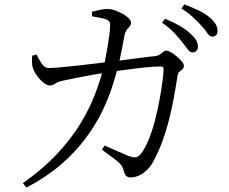

<svg xmlns="http://www.w3.org/2000/svg" viewBox="-20 -802 1040 872"><path d="M855 -564Q842 -564 832 -578.5Q822 -593 807 -611Q792 -631 770.5 -653.5Q749 -676 716 -699L729 -717Q768 -701 796.5 -684.5Q825 -668 844 -650Q863 -633 871 -619Q879 -605 879 -590Q879 -578 872 -571Q865 -564 855 -564ZM573 4Q561 4 553.5 -3Q546 -10 542 -26Q538 -45 525 -58.5Q512 -72 491.5 -86.5Q471 -101 443 -122L455 -141Q476 -132 498.5 -122Q521 -112 539.5 -104Q558 -96 568 -92Q588 -86 598 -88Q608 -90 619 -102Q638 -126 654.5 -166Q671 -206 683.5 -254Q696 -302 704.5 -348.5Q713 -395 718 -432.5Q723 -470 723 -489Q723 -500 711 -500Q689 -500 658 -497.5Q627 -495 593 -490.5Q559 -486 528.5 -482Q498 -478 476 -474Q453 -471 422 -466Q391 -461 359 -454.5Q327 -448 301 -443Q275 -438 263 -435Q240 -430 230.5 -422Q221 -414 206 -414Q193 -414 177 -427Q161 -440 148.5 -457.5Q136 -475 132 -486Q126 -500 125.5 -517Q125 -534 126 -549L146 -554Q156 -534 169 -513.5Q182 -493 203 -493Q217 -493 251.5 -496Q286 -499 332.5 -504Q379 -509 430 -515.5Q481 -522 530.5 -528Q580 -534 620.5 -539.5Q661 -545 684 -547Q698 -549 706 -554.5Q714 -560 721 -566Q728 -572 736 -572Q743 -572 756.5 -564.5Q770 -557 783 -545.5Q796 -534 805.5 -523Q815 -512 815 -504Q815 -493 809 -488Q803 -483 795.5 -477Q788 -471 786 -456Q778 -404 768.5 -353Q759 -302 746.5 -253.5Q734 -205 717 -159Q700 -113 678 -72Q666 -48 648 -30.5Q630 -13 610.5 -4.5Q591 4 573 4ZM84 30Q178 -37 241 -105Q304 -173 344.5 -239.5Q385 -306 409 -367.5Q433 -429 447 -483Q452 -501 457.5 -528.5Q463 -556 468 -586.5Q473 -617 476.5 -642.5Q480 -668 480 -682Q481 -696 477.5 -702.5Q474 -709 462 -714Q449 -719 430.5 -722Q412 -725 398 -728V-749Q414 -753 435 -757.5Q456 -762 470 -761Q485 -761 503 -754.5Q521 -748 537.5 -739Q554 -730 564.5 -719Q575 -708 575 -699Q575 -688 569 -682Q563 -676 556 -667Q549 -658 545 -639Q542 -622 536.5 -594Q531 -566 525 -537Q519 -508 512 -484Q503 -449 486.5 -399Q470 -349 441.5 -291Q413 -233 367.5 -172Q322 -111 256.5 -54.5Q191 2 100 50ZM944 -636Q932 -636 922 -651Q912 -666 896 -684Q879 -703 858.5 -722Q838 -741 804 -764L817 -782Q855 -768 884 -753.5Q913 -739 931 -724Q951 -707 959.5 -692Q968 -677 968 -662Q968 -649 961.5 -642.5Q955 -636 944 -636Z"/></svg>

Font: Noto Serif JP
Style: Regular
Weight: 400
Designer: Ryoko NISHIZUKA  (kana & ideographs); Frank Grießhammer (Latin, Greek & Cyrillic); Wenlong ZHANG  (bopomofo); Sandoll Co
Foundry: Adobe
Version: Version 2.003-H1;hotconv 1.1.1;makeotfexe 2.6.0